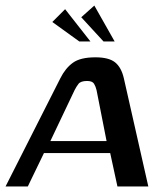

<svg xmlns="http://www.w3.org/2000/svg" viewBox="-40 -670 595 690"><path d="M-20 0 177 -389Q195 -425 222 -444.5Q249 -464 303 -464Q351 -464 373.5 -446Q396 -428 405 -389L493 0H382L356 -120H118L60 0ZM141 -163H343L307 -346Q304 -359 298 -369Q292 -379 273 -379Q250 -379 242 -368.5Q234 -358 228 -346ZM245 -521 148 -591 194 -637 285 -521ZM332 -521 252 -608 299 -650 372 -521Z"/></svg>

Font: Genos Thin Medium
Style: Italic
Weight: 500
Italic angle: -8°
Version: Version 1.010